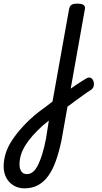

<svg xmlns="http://www.w3.org/2000/svg" viewBox="-223 -535 559 1053"><path d="M118 -14Q136 -28 154.5 -41.5Q173 -55 190 -66.5Q207 -78 222 -87.5Q237 -97 249 -104Q264 -113 274.5 -108Q285 -103 289.5 -90Q294 -77 291 -63.5Q288 -50 276 -42Q258 -31 238 -16.5Q218 -2 196.5 13.5Q175 29 154 45Q133 61 111 76ZM-89 498Q-122 498 -148 482.5Q-174 467 -188.5 440Q-203 413 -203 377Q-203 343 -192 307Q-181 271 -157 234.5Q-133 198 -97.5 159Q-62 120 -12 80Q7 66 26.5 51.5Q46 37 65 22L156 -486Q160 -503 170 -509Q180 -515 200 -515Q227 -515 236.5 -507Q246 -499 242 -482L114 236Q101 297 84 345.5Q67 394 43 428Q19 462 -13.5 480Q-46 498 -89 498ZM-76 420Q-57 420 -42 407.5Q-27 395 -14.5 370Q-2 345 9 309Q20 273 29 227L45 126Q37 133 28.5 139.5Q20 146 12 153Q-19 181 -43 208Q-67 235 -83.5 261.5Q-100 288 -108 314Q-116 340 -116 368Q-116 384 -111 396Q-106 408 -97 414Q-88 420 -76 420Z"/></svg>

Font: Playwrite DE VA
Style: Regular
Weight: 400
Designer: Veronika Burian, José Scaglione
Foundry: TypeTogether
Version: Version 1.002